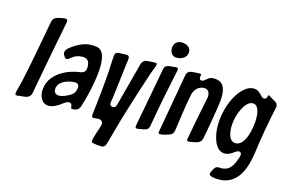

<svg xmlns="http://www.w3.org/2000/svg" viewBox="-118 -1056 2358 1566"><g transform="rotate(15 1061.0 -273.0)"><path d="M39 -21C39 -12 43 -7 52 -7C59 -7 66 -9 73 -10C84 -11 96 -12 108 -13C140 -16 166 -25 173 -61C180 -92 183 -122 190 -153C210 -258 229 -362 249 -467C264 -542 279 -613 292 -688C293 -690 293 -693 293 -698C293 -710 288 -716 278 -716C259 -716 238 -711 219 -707C190 -698 174 -692 167 -657C164 -644 162 -632 160 -619L158 -609C156 -596 154 -584 151 -571C124 -423 97 -278 65 -131C62 -119 57 -96 50 -73C43 -49 39 -29 39 -21Z M325 7C357 7 386 -10 413 -27C439 -45 458 -64 479 -64C490 -64 497 -60 501 -53C503 -50 504 -46 505 -42C506 -41 506 -40 506 -39V-36C506 -35 506 -34 507 -33C507 -32 507 -32 507 -31L508 -27C508 -26 508 -26 508 -25C510 -22 508 -17 517 -17C550 -17 572 -26 583 -57C615 -154 651 -311 651 -416C651 -472 642 -544 588 -558C571 -561 556 -563 541 -563C477 -563 426 -536 375 -500L368 -493L363 -490C350 -481 335 -460 335 -445C335 -436 339 -427 347 -416C354 -405 361 -400 368 -400C373 -400 379 -402 384 -406C391 -411 399 -417 408 -424C427 -439 453 -451 493 -451C541 -451 551 -417 551 -380C551 -352 542 -333 511 -326L488 -322C483 -322 479 -321 474 -320C359 -296 244 -222 244 -95C244 -42 272 7 325 7ZM342 -137C342 -209 436 -234 485 -234C501 -234 519 -226 519 -203C519 -176 506 -146 482 -131C459 -116 416 -95 385 -95C360 -95 342 -109 342 -137Z M741 189C741 201 747 207 759 208C782 212 805 215 828 215C847 215 861 200 866 180C894 81 919 -17 950 -116C986 -233 1022 -347 1061 -463C1064 -472 1071 -489 1078 -508C1082 -516 1090 -538 1090 -547C1090 -554 1086 -558 1078 -558C1054 -558 1029 -557 1005 -554C984 -553 969 -538 962 -517L862 -140C858 -125 845 -119 833 -119C824 -119 808 -125 808 -142C808 -151 809 -160 810 -168C811 -173 812 -177 813 -181L815 -193C828 -293 838 -392 851 -492C854 -507 856 -522 856 -537C856 -552 849 -560 835 -560C812 -560 788 -559 765 -558C746 -556 735 -545 734 -524C730 -480 730 -436 727 -392C718 -267 705 -142 690 -17C689 -16 689 -14 689 -12C689 1 695 8 706 8C719 8 731 4 746 4C763 4 784 13 784 38C784 43 783 48 781 52C778 64 769 95 758 124C749 155 741 182 741 189Z M1230 -642C1277 -642 1319 -667 1319 -714C1319 -754 1281 -774 1240 -774C1201 -774 1175 -745 1175 -706C1175 -671 1197 -642 1230 -642ZM1066 0C1077 0 1087 -1 1098 -4C1115 -6 1131 -9 1146 -14C1158 -21 1166 -29 1170 -49C1198 -216 1231 -378 1266 -543C1266 -544 1266 -544 1266 -545L1267 -550C1267 -559 1265 -566 1254 -566C1243 -566 1232 -565 1222 -563C1213 -562 1204 -562 1196 -561C1187 -560 1180 -558 1174 -555C1162 -551 1153 -542 1150 -523L1056 -21V-13C1056 -4 1059 0 1066 0Z M1260 -4C1269 -4 1280 -6 1295 -9C1310 -13 1322 -17 1333 -20C1357 -26 1371 -41 1375 -66C1390 -171 1403 -274 1424 -378C1432 -421 1465 -462 1514 -462C1549 -462 1562 -437 1562 -408C1562 -397 1561 -390 1558 -379C1535 -262 1511 -147 1490 -30C1490 -29 1490 -29 1490 -28L1489 -24C1489 -15 1490 -7 1501 -7C1512 -7 1523 -8 1535 -11L1553 -15C1584 -20 1607 -31 1614 -65C1633 -158 1648 -252 1663 -347C1668 -377 1671 -405 1671 -431C1671 -503 1651 -558 1570 -558C1543 -558 1529 -549 1517 -538C1510 -533 1505 -528 1500 -524C1494 -518 1487 -515 1479 -515C1459 -515 1459 -527 1459 -542C1459 -543 1459 -543 1459 -544L1460 -546C1460 -547 1460 -547 1460 -548C1461 -550 1461 -553 1461 -557C1461 -564 1458 -567 1452 -567C1428 -567 1403 -565 1379 -562C1356 -559 1342 -545 1338 -522L1250 -25C1250 -24 1250 -24 1250 -23L1249 -19C1249 -11 1250 -4 1260 -4Z M2034 -539V-538C2033 -536 2033 -536 2033 -535L2032 -532C2032 -531 2032 -531 2032 -530L2030 -523C2026 -511 2018 -505 2006 -505C1997 -505 1991 -511 1984 -516C1979 -523 1973 -529 1965 -536C1950 -551 1933 -563 1906 -563C1852 -563 1805 -513 1776 -468C1725 -389 1700 -286 1700 -193C1700 -116 1727 11 1812 11C1837 11 1858 1 1875 -11C1884 -18 1892 -23 1899 -27C1906 -33 1914 -36 1921 -36C1936 -36 1943 -26 1943 -13C1943 -10 1942 -5 1941 0L1938 12C1915 77 1893 134 1813 134L1801 133C1787 133 1775 134 1766 146C1763 149 1759 154 1756 161C1751 169 1739 192 1739 201C1739 225 1792 228 1822 228C1979 228 2032 79 2051 -59C2068 -192 2092 -322 2120 -454C2121 -459 2122 -464 2122 -468C2122 -485 2116 -496 2104 -503C2082 -516 2061 -529 2042 -540C2041 -541 2039 -541 2037 -541C2036 -541 2036 -541 2034 -539ZM1877 -93C1820 -93 1810 -168 1810 -211C1810 -268 1825 -327 1852 -378C1865 -402 1892 -444 1930 -444C1984 -444 1989 -366 1989 -327C1989 -256 1961 -93 1877 -93Z"/></g></svg>

Font: Bangerz
Style: Regular
Weight: 400
Designer: vernon adams
Foundry: Vernon Adams
Version: Version 2.10;December 28, 2023;FontCreator 13.0.0.2683 64-bi